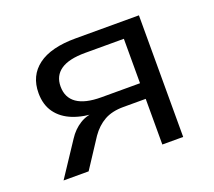

<svg xmlns="http://www.w3.org/2000/svg" viewBox="-90 -608 810 727"><g transform="rotate(-20 314.5 -245.0)"><path d="M51 0 141 -136Q161 -167 190 -185Q219 -203 256 -203H267L263 -198Q205 -199 163 -215.5Q121 -232 98 -264Q75 -296 75 -343Q75 -413 126.5 -451.5Q178 -490 278 -490H533V0H449V-184H359Q313 -184 282 -166.5Q251 -149 228 -116L152 0ZM293 -247H449V-426H293Q227 -426 194.5 -403.5Q162 -381 162 -338Q162 -293 195 -270Q228 -247 293 -247Z"/></g></svg>

Font: Nunito Sans 10pt SemiExpanded
Style: Regular
Weight: 400
Width: 6
Designer: Vernon Adams
Foundry: Vernon Adams
Version: Version 3.101;gftools[0.9.27]